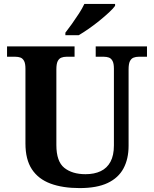

<svg xmlns="http://www.w3.org/2000/svg" viewBox="-20 -951 787 981"><path d="M387.1 10Q300.2 10 238.1 -13Q176 -36 143 -86Q110 -136 110 -218V-600Q110 -626.9 102.8 -639.9Q95.7 -652.9 84.2 -657Q72.7 -661 59 -661H16V-714H361V-661H319Q305.3 -661 293.5 -656.5Q281.7 -652 274.8 -638.4Q268 -624.9 268 -596V-210Q268 -126 308.5 -93.5Q349 -61 417 -61Q462 -61 494.5 -76.5Q527 -92 544.5 -124.5Q562 -157 562 -208V-600Q562 -626.9 554.8 -639.9Q547.7 -652.9 536.2 -657Q524.7 -661 511 -661H469V-714H731V-661H688Q674.3 -661 662.5 -656.5Q650.7 -652 643.8 -638.4Q637 -624.9 637 -596V-206Q637 -139.2 611 -90.6Q585 -42 530 -16Q475 10 387.1 10ZM314 -784Q329 -803 347.5 -829Q366 -855 383.5 -882Q401 -909 411 -931H568V-921Q559 -908 537.5 -888Q516 -868 489 -846Q462 -824 434 -804.5Q406 -785 382 -771H314Z"/></svg>

Font: Noto Serif Armenian
Style: Regular
Weight: 400
Designer: Monotype Design Team
Foundry: Monotype Imaging Inc.
Version: Version 2.007